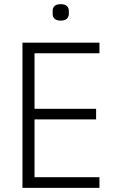

<svg xmlns="http://www.w3.org/2000/svg" viewBox="-20 -903 558 923"><path d="M88 0V-698H458V-647H146V-380H442V-329H146V-51H458V0ZM272 -804Q252 -804 242.5 -813Q233 -822 233 -837V-851Q233 -865 242.5 -874Q252 -883 272 -883Q292 -883 301.5 -874Q311 -865 311 -851V-837Q311 -822 301.5 -813Q292 -804 272 -804Z"/></svg>

Font: IBM Plex Sans Cond Light
Style: Regular
Weight: 300
Width: 3
Designer: Mike Abbink, Paul van der Laan, Pieter van Rosmalen
Foundry: Bold Monday
Version: Version 1.3